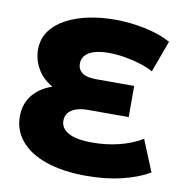

<svg xmlns="http://www.w3.org/2000/svg" viewBox="-81 -790 833 880"><g transform="rotate(10 335.0 -350.0)"><path d="M379 14Q268 14 190 -13Q112 -40 71.5 -89Q31 -138 31 -201Q31 -255 58.5 -294Q86 -333 136 -354.5Q186 -376 253 -376L258 -338Q194 -338 149.5 -364.5Q105 -391 82.5 -432Q60 -473 60 -518Q60 -569 87.5 -606Q115 -643 161 -667Q207 -691 264.5 -702.5Q322 -714 384 -714Q455 -714 524.5 -699.5Q594 -685 645 -657L591 -510Q566 -524 531 -535Q496 -546 457 -552.5Q418 -559 382 -559Q348 -559 320.5 -552Q293 -545 276.5 -529Q260 -513 260 -487Q260 -461 280.5 -445.5Q301 -430 347 -430H523V-285H334Q300 -285 277 -276.5Q254 -268 242.5 -253Q231 -238 231 -217Q231 -182 267 -161.5Q303 -141 379 -141Q443 -141 502 -155.5Q561 -170 610 -199L670 -53Q617 -22 542.5 -4Q468 14 379 14Z"/></g></svg>

Font: Montserrat Thin ExtraBold
Style: Regular
Weight: 800
Version: Version 9.000